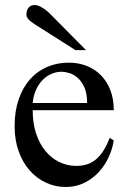

<svg xmlns="http://www.w3.org/2000/svg" viewBox="-20 -728 502 763"><path d="M321.8 -528.8 178.2 -673.8Q164.1 -688 147.2 -698Q130.4 -708 117.2 -708Q102.1 -708 93.5 -697.5Q85 -687 85 -668.9Q85 -662.1 89.6 -655.8Q94.2 -649.4 101.1 -643.8Q107.9 -638.2 115.7 -633.1Q123.5 -627.9 129.9 -624L279.8 -528.8ZM432.1 -169.9 416 -180.2Q403.3 -147.9 389.2 -126.5Q375 -105 358.2 -92Q341.3 -79.1 321.8 -73.7Q302.2 -68.4 279.8 -68.8Q245.6 -69.3 214.8 -84.5Q184.1 -99.6 160.6 -127.9Q137.2 -156.2 123.5 -197.3Q109.9 -238.3 109.9 -290H432.1Q432.1 -334.5 418.7 -369.4Q405.3 -404.3 381.3 -428.7Q357.4 -453.1 324.7 -466.1Q292 -479 253.9 -479Q206.5 -479 167 -461.9Q127.4 -444.8 98.9 -412.4Q70.3 -379.9 54.2 -333Q38.1 -286.1 38.1 -227.1Q38.1 -171.4 54.2 -126.7Q70.3 -82 98.1 -50.5Q126 -19 162.8 -2Q199.7 15.1 241.2 15.1Q281.2 15.1 314.2 -1Q347.2 -17.1 371.6 -43.2Q396 -69.3 411.4 -102.5Q426.8 -135.7 432.1 -169.9ZM326.2 -318.8H109.9Q112.8 -348.6 123.5 -371.8Q134.3 -395 150.1 -410.9Q166 -426.8 185.3 -434.8Q204.6 -442.9 225.1 -442.9Q237.8 -442.9 255.1 -437.7Q272.5 -432.6 288.3 -418.9Q304.2 -405.3 315.2 -381.1Q326.2 -356.9 326.2 -318.8Z"/></svg>

Font: Galatia SIL
Style: Regular
Weight: 400
Designer: Development by SIL's NRSI team
Version: Version 2.1